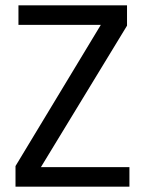

<svg xmlns="http://www.w3.org/2000/svg" viewBox="-20 -714 540 718"><path d="M464 -89V-16H38V-93L357 -621H49V-694H455V-618L133 -89Z"/></svg>

Font: D2Coding ligature
Style: Regular
Weight: 400
Monospace: yes
Designer: Yong-Rak Park; Jeong-Hwan Yoon; Sang-Min Lee;
Foundry: NHN Corporation
Version: Version 1.3.2; Build 20180524